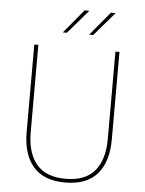

<svg xmlns="http://www.w3.org/2000/svg" viewBox="-57 -870 699 923"><g transform="rotate(5 292.5 -408.0)"><path d="M292.5 9Q189 9 138 -50Q87 -109 87 -217.5V-639H106.5V-217.5Q106.5 -118 152 -63.5Q197.5 -9 292.5 -9Q388 -9 433.2 -63.5Q478.5 -118 478.5 -217.5V-639H498V-217.5Q498 -109 446.8 -50Q395.5 9 292.5 9ZM440.5 -823.5H463.5L365 -709H346V-709.5ZM313.5 -823.5H336.5L238 -709H219V-709.5Z"/></g></svg>

Font: Anek Latin Thin
Style: Regular
Weight: 250
Designer: Yesha Goshar
Foundry: Ek Type
Version: Version 1.003